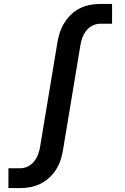

<svg xmlns="http://www.w3.org/2000/svg" viewBox="-20 -755 640 980"><path d="M23 205V104H83Q103 104 122.5 94.5Q142 85 155 68Q168 51 175 31.5Q182 12 185 -8L273 -538Q277 -564 285.5 -589.5Q294 -615 308.5 -638.5Q323 -662 343.5 -681.5Q364 -701 388.5 -713Q413 -725 439.5 -730Q466 -735 492 -735H552V-634H492Q472 -634 452.5 -624.5Q433 -615 420 -598Q407 -581 400 -561.5Q393 -542 390 -522L302 8Q298 34 290 59.5Q282 85 267.5 108.5Q253 132 232 151.5Q211 171 186.5 183Q162 195 135.5 200Q109 205 83 205Z"/></svg>

Font: Iosevka Curly Extended
Style: Bold Italic
Weight: 700
Width: 7
Italic angle: -9°
Monospace: yes
Designer: Belleve Invis
Foundry: Belleve Invis
Version: Version 11.1.0; ttfautohint (v1.8.3)